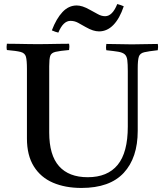

<svg xmlns="http://www.w3.org/2000/svg" viewBox="-20 -917 807 948"><path d="M14 -701Q34 -701 62.5 -700.5Q91 -700 119.5 -699.5Q148 -699 167 -699Q186 -699 214.5 -699.5Q243 -700 272 -700.5Q301 -701 321 -701Q324 -686 321 -670Q275 -666 254 -661Q233 -656 228 -641Q223 -626 223 -590V-263Q223 -151 271.5 -96.5Q320 -42 413 -42Q511 -42 561 -103Q611 -164 611 -292V-566Q611 -601 608.5 -620.5Q606 -640 595.5 -649Q585 -658 564 -661.5Q543 -665 505 -669Q502 -684 505 -700Q532 -700 570 -699Q608 -698 631 -698Q656 -698 693.5 -699Q731 -700 759 -700Q762 -685 759 -669Q713 -664 692 -659Q671 -654 665.5 -637Q660 -620 660 -579V-271Q660 -138 591 -63.5Q522 11 382 11Q302 11 241.5 -15Q181 -41 147 -95.5Q113 -150 113 -233V-577Q113 -619 108 -637Q103 -655 82 -660.5Q61 -666 14 -670Q11 -685 14 -701ZM559 -897Q568 -895 576 -892Q584 -889 591 -886Q571 -826 540 -794Q509 -762 469 -762Q455 -762 439 -767Q423 -772 402 -784Q383 -795 365.5 -804.5Q348 -814 328 -814Q292 -814 268 -756Q254 -759 236 -767Q258 -825 288.5 -857.5Q319 -890 359 -890Q372 -890 388 -885Q404 -880 425 -868Q444 -858 462.5 -847.5Q481 -837 499 -837Q535 -837 559 -897Z"/></svg>

Font: Tiro Telugu
Style: Regular
Weight: 400
Designer: Telugu: John Hudson & Fiona Ross. Latin: John Hudson.
Foundry: Tiro Typeworks Ltd.
Version: Version 1.52